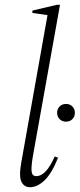

<svg xmlns="http://www.w3.org/2000/svg" viewBox="-20 -770 332 800"><path d="M105 10Q81 10 69.5 -12Q58 -34 69 -95L178 -707L115 -716V-726L217 -750H230L117 -119Q109 -71 112 -53.5Q115 -36 131 -36Q172 -36 208 -118L222 -113Q196 -48 166 -19Q136 10 105 10ZM255 -263Q239 -263 228.5 -273.5Q218 -284 218 -300Q218 -316 228.5 -326.5Q239 -337 255 -337Q271 -337 281.5 -326.5Q292 -316 292 -300Q292 -284 281.5 -273.5Q271 -263 255 -263Z"/></svg>

Font: Spectral ExtraLight
Style: Italic
Weight: 275
Italic angle: -10°
Designer: Jean-Baptiste Levee
Foundry: Production Type
Version: Version 2.001